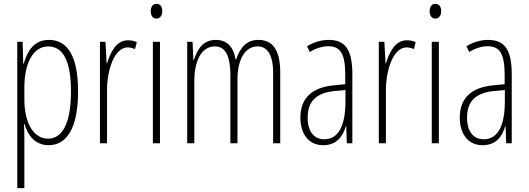

<svg xmlns="http://www.w3.org/2000/svg" viewBox="-20 -747 2756 1001"><path d="M235 -539C158 -539 123 -482 104 -416H101L98 -529H70V234H107V-29C107 -59 106 -85 105 -100H108C123 -46 160 10 234 10C327 10 387 -78 387 -270C387 -451 334 -539 235 -539ZM231 -505C313 -505 350 -421 350 -270C350 -89 297 -24 230 -24C157 -24 107 -103 107 -228V-291C107 -416 152 -505 231 -505Z M647 -537C584 -537 555 -471 538 -416H536L530 -529H501V0H538V-278C538 -381 576 -500 646 -500C660 -500 675 -495 684 -491L693 -527C678 -535 661 -537 647 -537Z M796 -727C774 -727 766 -709 766 -688C766 -667 776 -650 795 -650C814 -650 826 -665 826 -689C826 -709 818 -727 796 -727ZM814 -529H777V0H814Z M1328 -539C1263 -539 1232 -497 1211 -437H1208C1200 -491 1172 -539 1105 -539C1034 -539 1007 -483 991 -435H988L984 -529H956V0H993V-326C993 -417 1024 -505 1100 -505C1147 -505 1181 -471 1181 -354V0H1218V-332C1218 -438 1258 -505 1323 -505C1370 -505 1404 -467 1404 -367V0H1441V-371C1441 -487 1400 -539 1328 -539Z M1693 -539C1656 -539 1615 -527 1581 -506L1595 -476C1632 -498 1665 -506 1691 -506C1754 -506 1780 -468 1780 -356V-308L1719 -302C1609 -291 1546 -238 1546 -133C1546 -59 1582 10 1665 10C1737 10 1768 -38 1783 -89H1785L1788 0H1817V-359C1817 -487 1781 -539 1693 -539ZM1721 -272 1781 -278V-218C1781 -100 1749 -21 1671 -21C1617 -21 1584 -61 1584 -134C1584 -218 1628 -262 1721 -272Z M2101 -537C2038 -537 2009 -471 1992 -416H1990L1984 -529H1955V0H1992V-278C1992 -381 2030 -500 2100 -500C2114 -500 2129 -495 2138 -491L2147 -527C2132 -535 2115 -537 2101 -537Z M2250 -727C2228 -727 2220 -709 2220 -688C2220 -667 2230 -650 2249 -650C2268 -650 2280 -665 2280 -689C2280 -709 2272 -727 2250 -727ZM2268 -529H2231V0H2268Z M2524 -539C2487 -539 2446 -527 2412 -506L2426 -476C2463 -498 2496 -506 2522 -506C2585 -506 2611 -468 2611 -356V-308L2550 -302C2440 -291 2377 -238 2377 -133C2377 -59 2413 10 2496 10C2568 10 2599 -38 2614 -89H2616L2619 0H2648V-359C2648 -487 2612 -539 2524 -539ZM2552 -272 2612 -278V-218C2612 -100 2580 -21 2502 -21C2448 -21 2415 -61 2415 -134C2415 -218 2459 -262 2552 -272Z"/></svg>

Font: Noto Sans Thai Looped ExtraCondensed ExtraLight
Style: Regular
Weight: 200
Width: 2
Designer: Sasikarn Vongin, Ben Mitchell
Foundry: The Fontpad Ltd
Version: Version 1.001